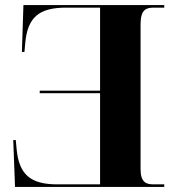

<svg xmlns="http://www.w3.org/2000/svg" viewBox="-20 -734 693 754"><path d="M625 0V-10H583C555 -10 532 -17 532 -70V-639C532 -696 554 -704 583 -704H625V-714H72L66 -530H76L79 -564C88 -665 132 -704 239 -704H373V-378H136V-368H373V-10H205C99 -10 54 -49 45 -151L42 -184H32L39 0Z"/></svg>

Font: Noto Serif Display
Style: Bold
Weight: 700
Designer: Monotype Design Team
Foundry: Monotype Imaging Inc.
Version: Version 2.009